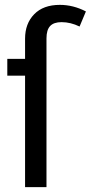

<svg xmlns="http://www.w3.org/2000/svg" viewBox="-20 -769 373 789"><path d="M333 -722 307 -660Q270 -678 233 -678Q201 -678 186 -662Q171 -646 171 -611V0H83V-458H10V-527H83V-610Q83 -672 120.5 -710.5Q158 -749 226 -749Q281 -749 333 -722Z"/></svg>

Font: Fira Sans Extra Condensed
Style: Regular
Weight: 400
Width: 1
Designer: Carrois Corporate & Edenspiekermann AG
Foundry: Carrois Corporate GbR & Edenspiekermann AG
Version: Version 4.203